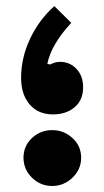

<svg xmlns="http://www.w3.org/2000/svg" viewBox="-20 -601 340 626"><path d="M157.2 -581.1 212.4 -526.4Q147.5 -457 134.3 -393.1L143.1 -390.6Q160.2 -399.4 175.8 -399.4Q207.5 -399.4 229.2 -376.5Q251 -353.5 251 -316.9Q251 -274.4 223.1 -251.2Q195.3 -228 152.8 -228Q104.5 -228 76.7 -260.5Q48.8 -293 48.8 -347.7Q48.8 -411.6 77.6 -473.6Q106.4 -535.6 157.2 -581.1ZM56.6 -86.9Q56.6 -125 84.2 -150.9Q111.8 -176.8 150.4 -176.8Q188 -176.8 216.3 -150.9Q244.6 -125 244.6 -86.9Q244.6 -48.8 216.3 -21.7Q188 5.4 150.4 5.4Q111.8 5.4 84.2 -21.7Q56.6 -48.8 56.6 -86.9Z"/></svg>

Font: Estedad-FD Black
Style: Regular
Weight: 900
Designer: Amin Abedi
Version: Version 7.3